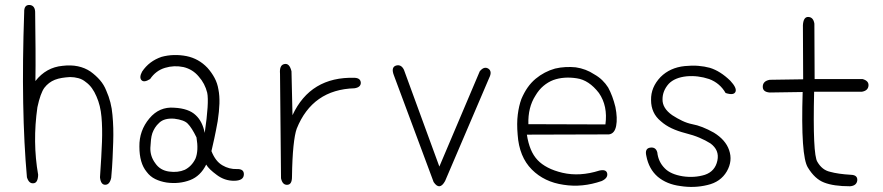

<svg xmlns="http://www.w3.org/2000/svg" viewBox="-20 -747 3540 770"><path d="M130 -317Q110 -177 133 -46Q132 -13 114 -12Q96 -10 88 -36Q76 -169 73 -334.5Q70 -500 77 -698Q76 -729 100 -727Q122 -724 121 -694Q122 -619 122.5 -551Q123 -483 122 -422Q165 -477 231 -483Q297 -491 343 -460Q365 -444 381 -425.5Q397 -407 406 -384Q427 -337 431 -286Q436 -235 434 -177Q433 -149 431.5 -113Q430 -77 426 -34Q420 -6 402 -6Q384 -6 381 -36Q384 -80 386 -115.5Q388 -151 389 -178Q390 -205 389.5 -230.5Q389 -256 387 -278Q385 -301 380 -321.5Q375 -342 367 -360Q359 -379 348.5 -393.5Q338 -408 324 -418Q311 -429 294.5 -433.5Q278 -438 261 -438Q243 -437 228 -434.5Q213 -432 200 -427Q175 -417 158 -395Q142 -373 130 -317Z M550 -460Q578 -502 628 -519Q676 -532 728 -522Q777 -512 812 -475Q829 -456 840.5 -434.5Q852 -413 856 -388Q861 -363 860 -331.5Q859 -300 853 -261Q846 -222 839.5 -192Q833 -162 828 -141Q844 -100 872 -84Q899 -68 930 -69Q959 -70 958 -47Q957 -22 918 -22Q881 -22 850 -45Q817 -69 807 -87Q784 -41 743 -25Q699 -8 648 -15Q623 -19 602.5 -29Q582 -39 568 -58Q539 -93 539 -159Q538 -223 579 -272Q619 -320 679 -315Q737 -312 765 -285Q792 -260 801 -214Q819 -337 811 -375Q802 -412 777 -440Q753 -469 716 -478Q678 -486 642 -475Q605 -464 582 -430Q558 -415 548 -425Q537 -436 550 -460ZM768 -196Q749 -235 733 -251Q719 -266 679 -271Q639 -274 619 -255Q608 -245 601.5 -234.5Q595 -224 591 -213Q587 -201 585.5 -186.5Q584 -172 583 -154Q582 -120 603 -92Q622 -64 658 -59Q693 -54 721 -66Q749 -80 764 -111Q777 -143 768 -196Z M1153 -285Q1225 -440 1402 -435Q1426 -434 1427 -415Q1427 -397 1402 -393Q1233 -388 1170 -231Q1162 -209 1157 -160.5Q1152 -112 1151 -38Q1151 -7 1133 -6Q1113 -4 1107 -32L1103 -451Q1100 -486 1120 -490Q1141 -495 1149 -461Z M1765 -21Q1743 19 1719 -17L1560 -444Q1547 -477 1568 -484Q1589 -490 1600 -467L1742 -79L1904 -461Q1921 -482 1938 -472Q1955 -461 1942 -435Z M2093 -207Q2098 -174 2108.5 -148.5Q2119 -123 2136 -105Q2152 -88 2177 -75Q2202 -62 2236 -54Q2305 -38 2384 -63Q2411 -69 2415 -52Q2419 -33 2393 -21Q2315 6 2240 -6Q2163 -17 2113 -67Q2062 -118 2056 -207Q2052 -252 2056.5 -287.5Q2061 -323 2071 -350Q2082 -376 2096 -396Q2110 -416 2128 -431Q2163 -460 2206 -472Q2227 -477 2248.5 -478Q2270 -479 2289 -477Q2330 -471 2363 -449Q2381 -439 2395 -425.5Q2409 -412 2419 -396Q2437 -363 2448 -318Q2457 -273 2451 -242Q2445 -211 2422 -208ZM2408 -248Q2418 -322 2382 -374Q2342 -426 2293 -433Q2241 -441 2199 -426Q2178 -418 2159.5 -402.5Q2141 -387 2127 -363Q2097 -316 2099 -249Z M2890 -374Q2867 -414 2824 -430Q2779 -445 2734 -441Q2686 -436 2662 -411Q2637 -383 2637 -349Q2636 -313 2676 -285Q2696 -272 2716 -262.5Q2736 -253 2756 -249Q2795 -242 2843 -215Q2890 -186 2904 -145Q2919 -102 2895 -60Q2870 -17 2817 -5Q2764 8 2708 -1Q2654 -8 2618 -38Q2582 -69 2572 -122Q2565 -152 2588 -155Q2610 -158 2616 -136Q2620 -98 2646 -72Q2669 -48 2718 -40Q2765 -33 2807 -46Q2848 -60 2857 -103Q2866 -145 2829 -172Q2810 -184 2785.5 -194.5Q2761 -205 2729 -213Q2698 -221 2673.5 -232.5Q2649 -244 2630 -261Q2591 -293 2591 -346Q2590 -397 2629 -438Q2667 -476 2726 -482Q2755 -485 2780 -483Q2805 -481 2827 -475Q2869 -462 2909 -423Q2935 -395 2930 -380Q2924 -363 2890 -374Z M3247 -430H3439Q3465 -423 3463 -403Q3461 -383 3436 -379H3245Q3239 -127 3258 -98Q3277 -65 3309 -58Q3341 -49 3393 -46Q3420 -45 3418 -23Q3415 -2 3389 0Q3323 0 3285 -15Q3248 -29 3220 -75Q3191 -120 3199 -378L3067 -376Q3039 -378 3039 -399Q3039 -422 3067 -427L3201 -429L3200 -646Q3202 -680 3222 -679Q3242 -678 3246 -652Z"/></svg>

Font: Yomogi
Style: Regular
Weight: 400
Designer: satsuyako
Foundry: satsuyako
Version: Version 3.100